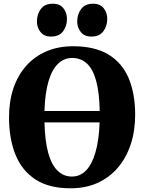

<svg xmlns="http://www.w3.org/2000/svg" viewBox="-20 -1001 775 1032"><path d="M363 11Q245 12 171.2 -36Q97.5 -84 63 -170Q28.5 -256 28.5 -369.5Q28.5 -457 52.5 -527.5Q76.5 -598 121.8 -648.2Q167 -698.5 230.5 -725.5Q294 -752.5 373.5 -752.5Q491.5 -752 564.8 -706.8Q638 -661.5 672.2 -579Q706.5 -496.5 706.5 -384Q706.5 -297 682.5 -224.8Q658.5 -152.5 613.5 -99.8Q568.5 -47 505.2 -18.2Q442 10.5 363 11ZM366.5 -52Q410.5 -52 442.5 -84.8Q474.5 -117.5 493.2 -182.5Q512 -247.5 515.5 -343H219Q221.5 -243.5 239.2 -179.2Q257 -115 289.5 -83.5Q322 -52 366.5 -52ZM219 -404.5H516Q514 -506 496.2 -568.8Q478.5 -631.5 446 -660.5Q413.5 -689.5 368 -689.5Q324.5 -689.5 292 -658.5Q259.5 -627.5 240.8 -564.2Q222 -501 219 -404.5ZM254 -804.5Q216.5 -804.5 197.5 -829.2Q178.5 -854 178.5 -885Q178.5 -924.5 199.5 -952.8Q220.5 -981 263 -981H264Q302.5 -981 321.2 -956.2Q340 -931.5 340 -900Q340 -861 319 -832.8Q298 -804.5 255 -804.5ZM471 -804.5Q433 -804.5 414 -829.2Q395 -854 395 -885Q395 -924.5 416.2 -952.8Q437.5 -981 479.5 -981H480.5Q519 -981 537.8 -956.2Q556.5 -931.5 556.5 -900Q556.5 -861 535.5 -832.8Q514.5 -804.5 472 -804.5Z"/></svg>

Font: Merriweather 28pt Black
Style: Regular
Weight: 900
Version: Version 2.100